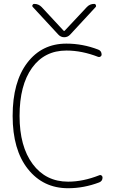

<svg xmlns="http://www.w3.org/2000/svg" viewBox="-20 -992 633 1001"><path d="M151.4 -955.1Q146.5 -960 149.4 -965.8Q152.3 -971.7 158.2 -971.7Q181.6 -971.7 197.3 -955.1L311.5 -832Q314.5 -829.1 317.4 -832L432.6 -955.1Q448.2 -971.7 470.7 -971.7Q477.5 -971.7 480 -965.3Q482.4 -959 478.5 -955.1L345.7 -811.5Q333 -797.9 314.9 -797.9Q296.9 -797.9 284.2 -811.5ZM497.1 -78.1Q503.9 -81.1 509.3 -77.1Q514.6 -73.2 514.6 -66.4Q514.6 -47.9 497.1 -41Q417 -10.7 335 -10.7Q205.1 -10.7 125.5 -110.8Q45.9 -210.9 45.9 -387.7Q45.9 -564.5 122.1 -664.6Q198.2 -764.6 326.2 -764.6Q411.1 -764.6 492.2 -733.4Q509.8 -726.6 509.8 -707Q509.8 -701.2 504.4 -697.3Q499 -693.4 492.2 -695.3Q407.2 -728.5 326.2 -728.5Q211.9 -728.5 147 -638.2Q82 -547.9 82 -387.7Q82 -228.5 150.4 -136.7Q218.8 -44.9 335 -44.9Q413.1 -44.9 497.1 -78.1Z"/></svg>

Font: Gen Jyuu Gothic ExtraLight
Style: Regular
Weight: 100
Designer: [Source Han Sans]
Ryoko NISHIZUKA  (kana & ideographs); Paul D. Hunt (Latin, Greek & Cyrillic); Wenlong ZHANG  (bopomofo
Version: Version 1.002.20150607